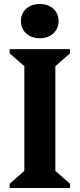

<svg xmlns="http://www.w3.org/2000/svg" viewBox="-20 -934 396 954"><path d="M28 0V-21L101 -85V-605L28 -669V-690H328V-669L255 -605V-85L328 -21V0ZM178 -744Q136 -744 110 -768Q84 -792 84 -829Q84 -867 110 -890.5Q136 -914 178 -914Q219 -914 245 -890.5Q271 -867 271 -829Q271 -792 245 -768Q219 -744 178 -744Z"/></svg>

Font: Platypi SemiBold
Style: Regular
Weight: 600
Designer: David Sargent
Foundry: Bolt Cutter Type
Version: Version 1.200; ttfautohint (v1.8.4.7-5d5b)